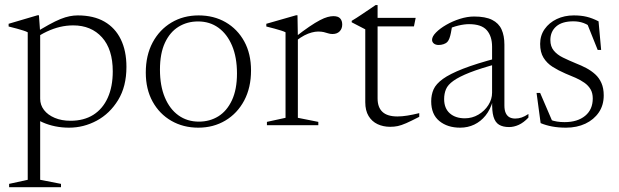

<svg xmlns="http://www.w3.org/2000/svg" viewBox="-20 -508 2513 779"><path d="M437.5 -218.5Q437.5 -308 393.8 -356.5Q350 -405 277 -405Q250 -405 223.5 -398.8Q197 -392.5 169.8 -379.8Q142.5 -367 113.5 -346L113 -369Q150.5 -392.5 177.8 -407.5Q205 -422.5 225.5 -430.8Q246 -439 262.8 -442.2Q279.5 -445.5 295.5 -445.5Q360 -445.5 403.8 -420.2Q447.5 -395 470.2 -348.2Q493 -301.5 493 -236.5Q493 -157 459.2 -102Q425.5 -47 372.5 -18.5Q319.5 10 260 10Q231 10 204 4.5Q177 -1 153.2 -11.5Q129.5 -22 110.5 -37H143V221.5L227.5 238V251.5H17V238L92.5 221.5V-377Q86 -380.5 75 -384Q64 -387.5 48.8 -391.8Q33.5 -396 15 -400.5V-411.5L132 -446H138L143 -376V-107.5Q143 -82 158.5 -61.8Q174 -41.5 202 -29.8Q230 -18 266 -18Q320.5 -18 358.8 -42.2Q397 -66.5 417.2 -111.5Q437.5 -156.5 437.5 -218.5Z M787 -14.5Q831 -14.5 865.8 -36Q900.5 -57.5 921 -101.2Q941.5 -145 941.5 -210Q941.5 -275.5 921.5 -322.8Q901.5 -370 866.2 -395.5Q831 -421 783.5 -421Q739.5 -421 704.5 -399.5Q669.5 -378 649.2 -334.5Q629 -291 629 -225.5Q629 -160 648.8 -112.8Q668.5 -65.5 704 -40Q739.5 -14.5 787 -14.5ZM784.5 10Q723.5 10 675.2 -17.8Q627 -45.5 599.2 -95.8Q571.5 -146 571.5 -213.5Q571.5 -283.5 599.2 -335.5Q627 -387.5 675.5 -416.5Q724 -445.5 786 -445.5Q847.5 -445.5 895.5 -417.8Q943.5 -390 971 -340Q998.5 -290 998.5 -222Q998.5 -152.5 970.8 -100.2Q943 -48 894.5 -19Q846 10 784.5 10Z M1332.5 -442.5Q1352 -442.5 1360.2 -433.2Q1368.5 -424 1368.5 -408.5Q1368.5 -391.5 1358 -380.8Q1347.5 -370 1329 -370Q1319.5 -370 1311.2 -372.8Q1303 -375.5 1293.5 -377.8Q1284 -380 1270.5 -380Q1259 -380 1244.8 -376.2Q1230.5 -372.5 1215 -364.5Q1199.5 -356.5 1183 -343.5L1175 -355.5Q1209.5 -382.5 1234.5 -399.5Q1259.5 -416.5 1277.8 -426Q1296 -435.5 1309.2 -439Q1322.5 -442.5 1332.5 -442.5ZM1188.5 -358V-30L1271.5 -13.5V0H1063V-13.5L1138.5 -30V-377Q1132 -380.5 1120.8 -384Q1109.5 -387.5 1094.2 -391.8Q1079 -396 1060.5 -400.5V-411.5L1181 -446H1187Z M1512 -108.5Q1512 -72.5 1531.8 -54Q1551.5 -35.5 1592.5 -35.5Q1611 -35.5 1632.8 -39Q1654.5 -42.5 1681 -49V-34Q1648 -17 1628 -8.2Q1608 0.5 1593.8 3.5Q1579.5 6.5 1563 6.5Q1535 6.5 1512 -4.2Q1489 -15 1475.5 -37.2Q1462 -59.5 1462 -93.5V-389L1407 -417.5V-423.5Q1417 -429.5 1426.5 -435.5Q1436 -441.5 1445.5 -448Q1455 -454.5 1464.8 -461Q1474.5 -467.5 1484.2 -474Q1494 -480.5 1504 -487.5H1512V-420ZM1485.5 -401V-435.5H1666.5L1659.5 -401Z M1999.5 -273 2002.5 -250.5Q1930 -231 1886.2 -213.8Q1842.5 -196.5 1819.8 -180.2Q1797 -164 1789.5 -146Q1782 -128 1782 -106Q1782 -68.5 1805 -48.2Q1828 -28 1866 -28Q1896 -28 1921.2 -43Q1946.5 -58 1961.5 -81.8Q1976.5 -105.5 1976.5 -132V-318.5Q1976.5 -361 1955 -385.5Q1933.5 -410 1883 -410Q1863.5 -410 1839.5 -404.2Q1815.5 -398.5 1786 -385L1814.5 -403Q1812 -388 1809.5 -375Q1807 -362 1803.5 -352.8Q1800 -343.5 1795.5 -338.5Q1789.5 -332 1779.8 -328.8Q1770 -325.5 1760 -325.5Q1747.5 -325.5 1740.2 -331.5Q1733 -337.5 1733 -346.5Q1733 -360 1749 -376.2Q1765 -392.5 1790.5 -407.2Q1816 -422 1846 -431.5Q1876 -441 1903.5 -441Q1949.5 -441 1976.5 -427.5Q2003.5 -414 2015 -388.5Q2026.5 -363 2026.5 -327V-80Q2026.5 -61 2032 -49.2Q2037.5 -37.5 2047.2 -32.2Q2057 -27 2070.5 -27Q2083.5 -27 2096.2 -31.2Q2109 -35.5 2124 -45.5V-31Q2104.5 -10.5 2084.8 -1.5Q2065 7.5 2045.5 7.5Q2020.5 7.5 2004.8 -2Q1989 -11.5 1982.2 -34.8Q1975.5 -58 1977 -97.5L1980 -99.5Q1969.5 -63.5 1950 -39.2Q1930.5 -15 1904.2 -2.5Q1878 10 1847 10Q1795.5 10 1762.5 -17Q1729.5 -44 1729.5 -97Q1729.5 -123.5 1739.2 -145.5Q1749 -167.5 1777 -187.8Q1805 -208 1858.5 -229Q1912 -250 1999.5 -273Z M2308 -445.5Q2337.5 -445.5 2360.2 -440Q2383 -434.5 2408.5 -421.5L2419 -305.5H2405L2357.5 -424L2389 -390Q2367 -407.5 2348 -414.5Q2329 -421.5 2306.5 -421.5Q2260.5 -421.5 2236.8 -400.8Q2213 -380 2213 -345.5Q2213 -319.5 2226.8 -302.8Q2240.5 -286 2264 -274.5Q2287.5 -263 2316.5 -251Q2338.5 -242.5 2358.8 -231.8Q2379 -221 2395 -206.5Q2411 -192 2420.2 -171Q2429.5 -150 2429.5 -121Q2429.5 -81 2409.5 -51.8Q2389.5 -22.5 2355 -6.2Q2320.5 10 2276.5 10Q2245.5 10 2220.2 5.2Q2195 0.5 2173.5 -8.5L2157 -131H2171.5L2225 -6.5L2186 -34.5Q2199.5 -27 2212.8 -22Q2226 -17 2240 -14.8Q2254 -12.5 2270.5 -12.5Q2323 -12.5 2354 -38Q2385 -63.5 2385 -108.5Q2385 -130.5 2376 -145.8Q2367 -161 2351.5 -172Q2336 -183 2316 -192Q2296 -201 2274.5 -209.5Q2245.5 -222 2222.2 -236.8Q2199 -251.5 2185.2 -273.8Q2171.5 -296 2171.5 -330Q2171.5 -364 2189.8 -390Q2208 -416 2239 -430.8Q2270 -445.5 2308 -445.5Z"/></svg>

Font: Newsreader 24pt Light
Style: Regular
Weight: 300
Designer: Hugues Gentile
Foundry: Production Type
Version: Version 1.003